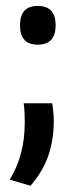

<svg xmlns="http://www.w3.org/2000/svg" viewBox="-20 -482 248 632"><path d="M152 -142Q153.5 -132 155.2 -116.8Q157 -101.5 157 -84Q157 -23 139.5 29Q122 81 80.5 129.5L12 109.5Q37 68 49.2 22Q61.5 -24 61.5 -80Q61.5 -96.5 60.8 -111.5Q60 -126.5 58 -142ZM104.5 -335Q74.5 -335 60.2 -351.2Q46 -367.5 46 -396.5V-401.5Q46 -430.5 60.2 -446.5Q74.5 -462.5 104.5 -462.5Q134 -462.5 148.5 -446.5Q163 -430.5 163 -401.5V-396.5Q163 -367.5 148.5 -351.2Q134 -335 104.5 -335Z"/></svg>

Font: Anek Odia Medium Medium
Style: Regular
Weight: 500
Version: Version 1.003